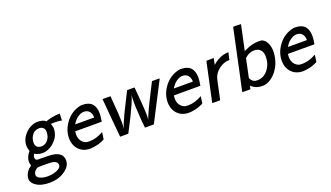

<svg xmlns="http://www.w3.org/2000/svg" viewBox="-77 -1274 3556 2061"><g transform="rotate(-20 1701.0 -244.0)"><path d="M126 -189Q113 -230 113 -252Q113 -281 123 -311Q137 -351 169 -385.5Q201 -420 242 -438Q277 -454 311 -454Q378 -454 410 -423Q413 -420 413 -421Q412 -423 411 -424L409 -426Q409 -428 433 -435Q457 -442 478 -446Q525 -455 560 -455H568V-451Q568 -447 567 -429Q566 -411 566 -394L565 -377L553 -379Q522 -385 479 -385Q463 -385 456 -384L443 -383Q442 -384 439.5 -387Q437 -390 436 -392Q454 -356 454 -324Q454 -311 452 -299Q443 -235 395 -187Q346 -135 276 -121Q269 -120 249 -120Q205 -120 169 -141L163 -145Q161 -143 160 -141Q149 -124 149 -105Q149 -79 171 -72L242 -71Q324 -70 343 -67Q461 -51 461 40Q461 93 420 130Q342 206 211 206Q170 206 133 198Q86 187 53 161.5Q20 136 13 104Q12 100 12 86Q12 73 13 69Q25 8 82 -32Q90 -38 89 -39Q89 -40 85 -50Q80 -67 80 -82Q80 -136 126 -189ZM369 -319Q369 -349 352 -366Q335 -383 304 -383Q281 -383 259 -372Q233 -360 215 -327.5Q197 -295 197 -255Q197 -225 215 -208Q233 -191 263 -191Q310 -191 339.5 -228.5Q369 -266 369 -319ZM289 6Q281 5 216 5Q167 5 157.5 6Q148 7 139 12Q122 20 109.5 37.5Q97 55 97 76Q97 84 100 90Q113 116 166 129Q193 134 221 134Q269 134 313.5 117.5Q358 101 369 79Q373 70 373 59Q373 41 361 29Q343 9 289 6Z M828 -460Q972 -460 972 -309Q972 -274 964 -234L962 -219H659Q656 -186 656 -185Q656 -139 678.5 -108Q701 -77 737 -68Q746 -66 768 -66Q845 -66 927 -113V-109Q926 -108 922 -73.5Q918 -39 917 -37Q917 -34 909 -29Q850 0 787 8Q769 11 748 11Q669 11 620 -40Q571 -91 571 -173Q571 -264 632 -347Q699 -437 807 -459Q811 -460 818 -460ZM901 -299Q899 -338 877 -361.5Q855 -385 816 -385Q791 -385 766 -371Q719 -349 684 -289H901Z M1092 -5Q1091 -8 1072 -222.5Q1053 -437 1053 -440L1052 -444H1143V-442Q1145 -440 1147 -398Q1163 -222 1163 -140Q1163 -108 1159 -76Q1159 -72 1158 -67V-65Q1159 -65 1161 -75Q1170 -110 1222 -221Q1252 -283 1316 -409L1334 -444H1419V-437Q1441 -201 1441 -121Q1441 -90 1438 -70Q1438 -67 1438 -67L1440 -73Q1451 -104 1472.5 -151Q1494 -198 1507.5 -225.5Q1521 -253 1556.5 -323.5Q1592 -394 1598 -405L1618 -444H1662Q1706 -444 1706 -443Q1655 -343 1592 -222L1478 -1L1427 0H1376V-5Q1368 -54 1362 -180Q1358 -227 1357 -283Q1357 -343 1360 -370L1361 -378Q1360 -377 1360 -376Q1355 -351 1327 -286Q1278 -174 1192 -12L1186 0H1092Z M1955 -460Q2099 -460 2099 -309Q2099 -274 2091 -234L2089 -219H1786Q1783 -186 1783 -185Q1783 -139 1805.5 -108Q1828 -77 1864 -68Q1873 -66 1895 -66Q1972 -66 2054 -113V-109Q2053 -108 2049 -73.5Q2045 -39 2044 -37Q2044 -34 2036 -29Q1977 0 1914 8Q1896 11 1875 11Q1796 11 1747 -40Q1698 -91 1698 -173Q1698 -264 1759 -347Q1826 -437 1934 -459Q1938 -460 1945 -460ZM2028 -299Q2026 -338 2004 -361.5Q1982 -385 1943 -385Q1918 -385 1893 -371Q1846 -349 1811 -289H2028Z M2145 -2 2241 -449Q2241 -450 2284 -450H2326L2318 -414Q2317 -409 2315.5 -402.5Q2314 -396 2313.5 -392.5Q2313 -389 2312 -384.5Q2311 -380 2311 -379Q2311 -378 2311 -377Q2313 -379 2316 -381Q2318 -384 2329 -393Q2395 -446 2472 -454Q2474 -454 2479.5 -454.5Q2485 -455 2487 -455H2495L2492 -442Q2491 -439 2487 -422.5Q2483 -406 2480 -391.5Q2477 -377 2477 -373Q2413 -373 2359 -333Q2305 -293 2287 -237Q2284 -231 2272 -173Q2260 -115 2248.5 -59.5Q2237 -4 2235 -2V0H2190Q2145 0 2145 -2Z M2562 -348 2636 -694H2680Q2725 -694 2725 -693Q2725 -692 2695 -550.5Q2665 -409 2664 -407Q2664 -406 2669 -408Q2674 -410 2684 -415Q2760 -454 2843 -454Q2864 -454 2871 -452Q2908 -442 2930 -399Q2952 -356 2952 -299Q2952 -284 2951 -276Q2940 -146 2858 -59Q2790 11 2715 11Q2644 11 2596 -32Q2589 -39 2589 -38Q2583 -8 2581 -2V0H2534Q2488 0 2488 -1L2497 -46Q2507 -90 2526 -177.5Q2545 -265 2562 -348ZM2856 -275Q2856 -323 2831 -351Q2806 -379 2759 -379Q2730 -379 2709 -369Q2682 -359 2651 -332Q2636 -260 2606 -118L2611 -109Q2633 -65 2682 -65Q2758 -65 2807 -126.5Q2856 -188 2856 -275Z M3258 -460Q3402 -460 3402 -309Q3402 -274 3394 -234L3392 -219H3089Q3086 -186 3086 -185Q3086 -139 3108.5 -108Q3131 -77 3167 -68Q3176 -66 3198 -66Q3275 -66 3357 -113V-109Q3356 -108 3352 -73.5Q3348 -39 3347 -37Q3347 -34 3339 -29Q3280 0 3217 8Q3199 11 3178 11Q3099 11 3050 -40Q3001 -91 3001 -173Q3001 -264 3062 -347Q3129 -437 3237 -459Q3241 -460 3248 -460ZM3331 -299Q3329 -338 3307 -361.5Q3285 -385 3246 -385Q3221 -385 3196 -371Q3149 -349 3114 -289H3331Z"/></g></svg>

Font: KaTeX_SansSerif
Style: Italic
Weight: 400
Version: Version 1.1; ttfautohint (v1.3)